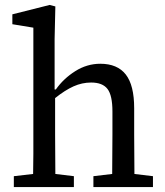

<svg xmlns="http://www.w3.org/2000/svg" viewBox="-20 -757 667 777"><path d="M36 0V-44L114 -53Q115 -91 115 -134.5Q115 -178 115 -213V-645L30 -659V-699L181 -737L204 -731L201 -599V-395H206Q237 -439 284.5 -469Q332 -499 386 -499Q455 -499 489 -455.5Q523 -412 523 -319V-213Q523 -177 523.5 -134Q524 -91 524 -53L599 -44V0H358V-44L434 -53Q434 -91 434.5 -134Q435 -177 435 -213V-306Q435 -371 415 -397Q395 -423 349 -423Q312 -423 277.5 -407.5Q243 -392 203 -360V-213Q203 -178 203.5 -134.5Q204 -91 204 -53L279 -44V0Z"/></svg>

Font: Source Serif 4 SmText
Style: Regular
Weight: 400
Designer: Frank Grießhammer
Foundry: Adobe
Version: Version 4.005;hotconv 1.1.0;makeotfexe 2.6.0